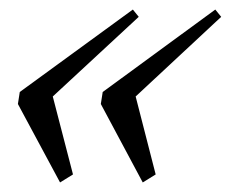

<svg xmlns="http://www.w3.org/2000/svg" viewBox="-20 -407 478 398"><path d="M275.9 -28.8 189 -191.4 192.9 -216.3 426.3 -387.2 438.5 -372.1 261.2 -207 302.7 -45.4ZM104.5 -28.8 17.1 -191.4 21 -216.3 255.4 -387.2 267.6 -372.1 89.4 -207 131.3 -45.4Z"/></svg>

Font: Elstob Light
Style: Italic
Weight: 300
Italic angle: -20°
Designer: Peter S. Baker
Version: Version 1.015